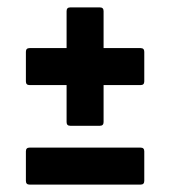

<svg xmlns="http://www.w3.org/2000/svg" viewBox="-20 -529 464 519"><path d="M50 -309V-389Q50 -399 60 -399H160V-499Q160 -509 170 -509H250Q260 -509 260 -499V-399H360Q370 -399 370 -389V-309Q370 -299 360 -299H260V-199Q260 -189 250 -189H170Q160 -189 160 -199V-299H60Q50 -299 50 -309ZM50 -40V-120Q50 -130 60 -130H360Q370 -130 370 -120V-40Q370 -30 360 -30H60Q50 -30 50 -40Z"/></svg>

Font: Kanalisirung
Style: Regular
Weight: 500
Designer: Peter Wiegel
Foundry: Peter Wiegel
Version: 1.000